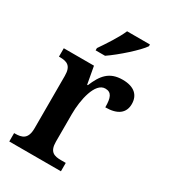

<svg xmlns="http://www.w3.org/2000/svg" viewBox="-187 -860 845 953"><g transform="rotate(30 235.0 -383.0)"><path d="M167 -619V-606H221C277 -644 363 -721 386 -756V-766H255C236 -721 195 -660 167 -619ZM22 0H318V-48H291C252 -48 223 -56 223 -115V-273C223 -354 246 -466 304 -466C340 -466 350 -440 350 -385C420 -385 456 -413 456 -465C456 -514 425 -547 357 -547C280 -547 248 -504 220 -437H216L198 -536H25V-488H29C70 -488 98 -479 98 -420V-120C98 -57 67 -48 26 -48H22Z"/></g></svg>

Font: Noto Serif Khmer SemiCondensed SemiBold
Style: Regular
Weight: 600
Width: 4
Designer: Danh Hong and the Monotype Design Team
Foundry: Monotype Imaging Inc.
Version: Version 2.004